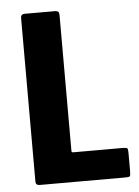

<svg xmlns="http://www.w3.org/2000/svg" viewBox="-50 -713 543 752"><g transform="rotate(-5 221.5 -336.5)"><path d="M76 0Q60 0 60 -14V-658Q60 -673 76 -673H192Q204 -673 207.5 -669Q211 -665 211 -654V-125Q211 -119 212 -117.5Q213 -116 220 -116H412Q428 -116 430.5 -112.5Q433 -109 433 -94V-22Q433 -6 430 -3Q427 0 411 0Z"/></g></svg>

Font: Glory ExtraBold
Style: Regular
Weight: 800
Designer: Robert Leuschke
Foundry: Robert Leuschke
Version: Version 1.011